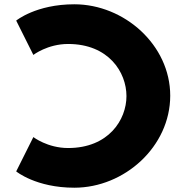

<svg xmlns="http://www.w3.org/2000/svg" viewBox="-20 -860 869 895"><path d="M297.5 -655C486.5 -655 569.5 -523 569.5 -412C569.5 -302 486.5 -170 297.5 -170C201.5 -170 135.5 -221 135.5 -221L55.5 -61C55.5 -61 147.5 15 326.5 15C560.5 15 773.5 -177 773.5 -414C773.5 -650 559.5 -840 326.5 -840C147.5 -840 55.5 -764 55.5 -764L135.5 -604C135.5 -604 201.5 -655 297.5 -655Z"/></svg>

Font: Sztylet
Style: Bd
Weight: 700
Foundry: Cannot Into Space Fonts, PlusOne Fonts
Version: Version 0.12